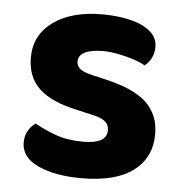

<svg xmlns="http://www.w3.org/2000/svg" viewBox="-43 -538 567 595"><g transform="rotate(5 240.5 -240.0)"><path d="M447.4 -139.7Q447.4 -66.6 392.4 -25.3Q337.4 16 232.4 16Q149.6 16 96.7 -8.2Q43.7 -32.5 43.7 -78.7Q43.7 -99.8 52.9 -115.5Q62 -131.2 75.8 -140.5Q104.3 -123.8 141.5 -110.4Q178.6 -97.1 226.9 -97.1Q300.5 -97.1 300.5 -139Q300.5 -156.6 287.2 -167.1Q273.8 -177.6 244.4 -183.3L201.7 -193.2Q121.7 -209.7 82.3 -245.4Q42.9 -281 42.9 -343.2Q42.9 -413 99.6 -454.2Q156.2 -495.5 251.8 -495.5Q300.4 -495.5 339.5 -486Q378.7 -476.5 401.6 -457.2Q424.6 -437.9 424.6 -409.3Q424.6 -389.4 416.5 -374.1Q408.5 -358.8 396 -349.2Q384.8 -356.5 362.5 -364.1Q340.2 -371.7 313.6 -377Q287.1 -382.4 264 -382.4Q228.3 -382.4 208.2 -372.6Q188 -362.8 188 -343.2Q188 -329.6 199.3 -320.3Q210.6 -311 240.1 -304.6L280.2 -295.2Q369.5 -274.6 408.4 -237.1Q447.4 -199.5 447.4 -139.7Z"/></g></svg>

Font: Baloo Bhaijaan 2
Style: Regular
Weight: 400
Designer: Sanskriti Dholi, Noopur Datye and Ek Type
Foundry: Ek Type
Version: Version 1.701